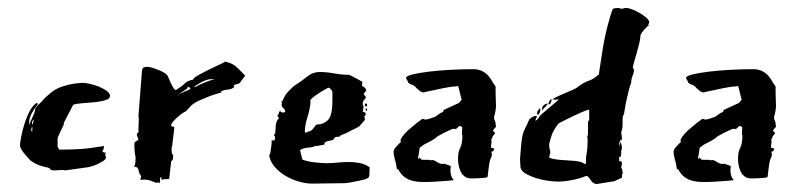

<svg xmlns="http://www.w3.org/2000/svg" viewBox="-20 -441 1990 480"><path d="M30 -77Q30 -84 33 -99.5Q36 -115 41.5 -132.5Q47 -150 55 -164.5Q63 -179 72 -184L75 -181Q68 -173 60.5 -160Q53 -147 53 -136V-128Q55 -135 61.5 -148.5Q68 -162 68 -168V-170Q76 -180 80 -183Q84 -186 92 -196L108 -210Q121 -220 136.5 -225Q152 -230 166 -232L186 -234Q192 -234 204 -231.5Q216 -229 227 -224.5Q238 -220 246.5 -214Q255 -208 255 -201Q255 -194 243.5 -190.5Q232 -187 217 -185.5Q202 -184 186.5 -183Q171 -182 163 -179L139 -133L140 -131Q135 -120 129.5 -108.5Q124 -97 124 -95V-74L128 -67H137Q159 -67 182 -68.5Q205 -70 240 -76L239 -68L236 -63Q236 -61 239.5 -60Q243 -59 245 -59Q243 -57 243 -54Q243 -52 244 -51Q245 -50 245 -48Q245 -43 238 -38.5Q231 -34 222 -30Q213 -26 204.5 -24Q196 -22 193 -22L143 -15Q140 -16 134 -16Q129 -16 125.5 -15.5Q122 -15 118 -15Q107 -15 105.5 -18Q104 -21 100 -22Q84 -25 73 -30Q62 -35 56 -40Q54 -42 49.5 -47Q45 -52 40.5 -57.5Q36 -63 33 -68.5Q30 -74 30 -77ZM60 -126Q60 -124 59 -121Q58 -118 58 -116L60 -111Q61 -113 61 -121ZM62 -130Q62 -132 63 -135Q64 -138 64 -140V-142Q60 -139 60 -132Z M409 -73V-65Q409 -58 411 -54L413 -55Q413 -51 412.5 -45.5Q412 -40 408 -38L403 6Q399 7 394 7H389Q387 7 384 9L383 1Q380 3 380 7V13V17Q378 15 375 15Q373 15 373.5 15.5Q374 16 372 16Q369 16 360 12Q351 8 340 8Q334 8 331 9Q331 7 332 4Q333 1 333 -1Q328 -6 326.5 -15Q325 -24 317 -24H315Q318 -29 318.5 -35.5Q319 -42 319 -47Q319 -49 317 -59L316 -72V-80V-84Q317 -86 320.5 -88Q324 -90 326 -92Q326 -94 324 -98Q322 -102 322 -106L327 -112Q326 -112 326 -117Q326 -123 326.5 -131Q327 -139 327 -144Q327 -150 326 -150L335 -264Q336 -271 339.5 -272.5Q343 -274 348 -274Q353 -274 361 -271.5Q369 -269 376.5 -266Q384 -263 390 -259.5Q396 -256 398 -253Q399 -252 401.5 -246Q404 -240 407 -233.5Q410 -227 413.5 -221.5Q417 -216 420 -216L423 -218Q436 -226 442 -232.5Q448 -239 463 -242Q463 -246 476.5 -253.5Q490 -261 505.5 -268.5Q521 -276 533 -281.5Q545 -287 541 -287Q546 -287 556 -283Q566 -279 574 -271L593 -252L579 -233L564 -228L566 -224Q561 -218 549.5 -217Q538 -216 532 -212Q532 -211 533 -211L534 -210Q519 -206 505 -201Q493 -196 480 -190.5Q467 -185 459 -178L444 -162Q444 -163 438.5 -159.5Q433 -156 426.5 -150.5Q420 -145 414 -138.5Q408 -132 408 -127V-126L416 -123L410 -73ZM500 -242Q486 -238 476 -231L466 -225L467 -223Q480 -230 493.5 -235.5Q507 -241 517 -243Q513 -243 508 -243Q503 -243 500 -242ZM448 -220Q446 -218 439 -213.5Q432 -209 430 -207L424 -202H425Q427 -205 432 -207.5Q437 -210 442.5 -212.5Q448 -215 452 -216.5Q456 -218 456 -220Q456 -222 450 -224Q449 -224 449 -222.5Q449 -221 448 -220Z M749 -112Q755 -112 758.5 -115Q762 -118 764 -121Q766 -124 768.5 -127Q771 -130 775 -130Q788 -130 799.5 -140.5Q811 -151 811 -190V-209Q811 -214 807 -218Q803 -222 801 -222Q800 -221 794 -218Q788 -215 781 -210.5Q774 -206 767 -201Q760 -196 756 -191V-181Q754 -165 748 -146Q742 -127 742 -110H748ZM892 -141 879 -126 873 -122Q862 -117 852 -111.5Q842 -106 832 -103L828 -99H823Q817 -99 815.5 -95Q814 -91 808 -90Q797 -88 794 -86Q791 -84 791 -83Q792 -81 792 -81Q792 -80 788.5 -79Q785 -78 781 -77.5Q777 -77 774 -76.5Q771 -76 772 -76H767Q764 -73 751 -72Q738 -71 730 -66L736 -42Q741 -40 749.5 -38Q758 -36 767 -35Q776 -34 784 -33.5Q792 -33 796 -33Q810 -33 823.5 -34.5Q837 -36 852 -36Q866 -36 879 -33.5Q892 -31 904 -23V-16Q904 -11 903.5 -4.5Q903 2 900 4L896 6Q895 7 888 8.5Q881 10 872 12Q863 14 853.5 15.5Q844 17 839 17Q819 17 799.5 17.5Q780 18 760 18Q745 18 727.5 13Q710 8 694.5 -1Q679 -10 667.5 -23Q656 -36 653 -52L656 -59Q656 -61 657 -67Q658 -73 659 -81V-90H666L667 -91Q667 -97 668 -98Q668 -99 666.5 -100.5Q665 -102 665 -104Q665 -105 668 -107L669 -120Q669 -124 669.5 -129Q670 -134 674 -142L677 -144Q677 -148 673 -152Q676 -153 677 -158Q678 -163 680 -163Q681 -163 681 -162.5Q681 -162 682 -162L686 -159Q687 -160 687 -160H690Q693 -160 693 -162Q693 -167 688.5 -170.5Q684 -174 684 -179Q684 -181 685 -182Q685 -184 684 -185Q683 -186 683 -187L686 -188Q692 -203 699.5 -211Q707 -219 716 -227L721 -230Q735 -239 748.5 -250Q762 -261 779 -261Q796 -261 815.5 -257.5Q835 -254 853 -254Q877 -242 880.5 -239.5Q884 -237 886 -237L885 -227L893 -221L896 -215L889 -206L895 -198L889 -189Q887 -187 887 -184Q887 -181 887 -179L888 -178L889 -173L887 -162L894 -159V-153L890 -150L892 -147ZM894 -182H896Q898 -182 898 -179Q898 -175 894 -175Q892 -175 892 -179Q892 -182 894 -182ZM898 -168Q898 -164 896 -164Q894 -164 894 -168Q894 -170 895 -170Q896 -170 898 -168Z M1089 -32Q1107 -27 1107 -25L1106 -16Q1106 -5 1110 3Q1112 7 1114 8Q1114 10 1105.5 10.5Q1097 11 1085.5 12Q1074 13 1062.5 13.5Q1051 14 1044 14H1037Q1015 14 1000 7Q985 0 976 -17L972 -19L970 -32Q968 -40 966 -47Q964 -54 964 -62Q965 -68 969 -72.5Q973 -77 976.5 -80.5Q980 -84 982 -86Q984 -88 981 -88Q981 -93 987 -101Q993 -109 1002 -117Q1011 -125 1020.5 -132.5Q1030 -140 1036 -144L1044 -142Q1046 -142 1054.5 -144.5Q1063 -147 1068 -149L1082 -159Q1089 -160 1089 -166L1128 -184Q1129 -186 1131.5 -188.5Q1134 -191 1134 -192L1126 -224Q1126 -226 1123 -226Q1122 -226 1122 -225.5Q1122 -225 1121 -225H1119Q1114 -225 1101.5 -223Q1089 -221 1076 -218Q1063 -215 1052.5 -213Q1042 -211 1042 -211Q1041 -210 1039 -210Q1033 -210 1026.5 -216Q1020 -222 1015 -227L1005 -231L1000 -235Q1000 -237 999 -238.5Q998 -240 997 -242L995 -246Q995 -251 1011.5 -255Q1028 -259 1053 -262Q1078 -265 1106.5 -266.5Q1135 -268 1159 -268H1162Q1176 -268 1185 -263.5Q1194 -259 1200 -252.5Q1206 -246 1210 -238.5Q1214 -231 1219 -225V-208Q1219 -197 1219.5 -190.5Q1220 -184 1220 -178Q1220 -172 1219 -165.5Q1218 -159 1215 -148Q1215 -143 1217 -139.5Q1219 -136 1219 -132V-131L1220 -124L1212 -115L1218 -108L1211 -99Q1211 -97 1209.5 -94Q1208 -91 1208 -89L1209 -88L1207 -72L1215 -70L1214 -64L1208 -61L1210 -57L1209 -50Q1204 -41 1202 -24Q1200 -7 1199 1Q1198 3 1191.5 3.5Q1185 4 1177.5 4.5Q1170 5 1163.5 5Q1157 5 1157 5Q1148 5 1141.5 0Q1135 -5 1131.5 -12.5Q1128 -20 1126.5 -28.5Q1125 -37 1125 -44Q1125 -61 1130.5 -71.5Q1136 -82 1136 -101Q1134 -109 1135.5 -117.5Q1137 -126 1128 -126Q1126 -124 1123.5 -121.5Q1121 -119 1119 -118Q1118 -119 1114 -119Q1112 -119 1105 -116Q1098 -113 1090 -109Q1082 -105 1075.5 -101Q1069 -97 1068 -95Q1057 -88 1046.5 -83Q1036 -78 1029 -71L1027 -56Q1027 -55 1026 -51.5Q1025 -48 1025 -45L1026 -44L1030 -47L1033 -42Q1040 -41 1047 -41.5Q1054 -42 1057 -40Q1058 -40 1058.5 -40.5Q1059 -41 1060 -41Q1065 -41 1072.5 -36Q1080 -31 1086 -31Q1088 -31 1089 -32Z M1445 -1Q1431 5 1411 9Q1391 13 1375 13Q1366 13 1350.5 11Q1335 9 1319.5 4Q1304 -1 1292.5 -8Q1281 -15 1281 -26Q1281 -30 1280.5 -34.5Q1280 -39 1280 -43Q1282 -71 1283.5 -85Q1285 -99 1287.5 -107Q1290 -115 1293.5 -121.5Q1297 -128 1303 -142Q1303 -143 1305.5 -144.5Q1308 -146 1310 -148L1317 -151H1322Q1322 -147 1320.5 -145.5Q1319 -144 1319 -141V-139Q1323 -141 1325.5 -145Q1328 -149 1331 -153L1377 -192H1361Q1365 -196 1374 -200Q1383 -204 1393.5 -208.5Q1404 -213 1413 -217Q1422 -221 1425 -224Q1439 -235 1451.5 -239Q1464 -243 1477 -255Q1480 -273 1483 -294Q1486 -315 1490 -336.5Q1494 -358 1499.5 -378.5Q1505 -399 1511 -417Q1513 -420 1518 -420.5Q1523 -421 1526 -421Q1528 -421 1530 -420Q1532 -419 1534 -419L1543 -421H1545Q1552 -421 1562 -417Q1572 -413 1581 -407.5Q1590 -402 1596.5 -396Q1603 -390 1603 -386Q1603 -382 1600 -380L1603 -378Q1602 -378 1598.5 -375Q1595 -372 1591 -367.5Q1587 -363 1584 -358.5Q1581 -354 1581 -351Q1581 -344 1578 -332Q1575 -320 1571.5 -307.5Q1568 -295 1565 -285Q1562 -275 1562 -272L1565 -267Q1565 -260 1561.5 -251.5Q1558 -243 1558 -235Q1558 -233 1556.5 -230Q1555 -227 1553 -219Q1551 -211 1547.5 -196.5Q1544 -182 1540 -156Q1536 -151 1536.5 -137.5Q1537 -124 1535 -117L1533 -110Q1533 -108 1534 -102.5Q1535 -97 1535 -92Q1532 -92 1530 -88.5Q1528 -85 1528 -81V-75L1532 -87Q1533 -83 1534 -78Q1535 -73 1535 -71L1533 -64V-56Q1533 -54 1532.5 -53Q1532 -52 1532 -51V-49H1528V-38H1533L1535 -33L1533 -21L1535 -19Q1535 -18 1536 -13.5Q1537 -9 1537 -7L1535 -5V3L1516 12L1472 19Q1463 19 1456.5 9Q1450 -1 1447 -1ZM1353 -47Q1359 -44 1370 -42.5Q1381 -41 1392.5 -40.5Q1404 -40 1414.5 -39Q1425 -38 1432 -36Q1433 -36 1437.5 -33.5Q1442 -31 1444 -31Q1445 -31 1445 -36V-45Q1445 -48 1447 -59.5Q1449 -71 1449 -89V-97H1448Q1448 -100 1449 -102Q1450 -104 1450 -108V-137L1453 -141V-167Q1450 -167 1438 -162Q1426 -157 1412.5 -150.5Q1399 -144 1388 -138.5Q1377 -133 1376 -132Q1363 -115 1359 -102.5Q1355 -90 1353 -81V-76Q1353 -74 1353.5 -72Q1354 -70 1354 -69L1356 -61Q1356 -60 1354.5 -54.5Q1353 -49 1353 -47ZM1349 -182Q1349 -180 1343 -173.5Q1337 -167 1335 -165V-168Q1335 -174 1339.5 -178Q1344 -182 1349 -182ZM1331 -166Q1331 -164 1329 -159Q1327 -154 1323 -154V-162L1330 -171ZM1358 -193Q1359 -193 1359 -191Q1359 -188 1357 -184Q1355 -180 1352 -180Q1351 -180 1351 -181Q1351 -183 1353.5 -188Q1356 -193 1358 -193Z M1789 -32Q1807 -27 1807 -25L1806 -16Q1806 -5 1810 3Q1812 7 1814 8Q1814 10 1805.5 10.5Q1797 11 1785.5 12Q1774 13 1762.5 13.5Q1751 14 1744 14H1737Q1715 14 1700 7Q1685 0 1676 -17L1672 -19L1670 -32Q1668 -40 1666 -47Q1664 -54 1664 -62Q1665 -68 1669 -72.5Q1673 -77 1676.5 -80.5Q1680 -84 1682 -86Q1684 -88 1681 -88Q1681 -93 1687 -101Q1693 -109 1702 -117Q1711 -125 1720.5 -132.5Q1730 -140 1736 -144L1744 -142Q1746 -142 1754.5 -144.5Q1763 -147 1768 -149L1782 -159Q1789 -160 1789 -166L1828 -184Q1829 -186 1831.5 -188.5Q1834 -191 1834 -192L1826 -224Q1826 -226 1823 -226Q1822 -226 1822 -225.5Q1822 -225 1821 -225H1819Q1814 -225 1801.5 -223Q1789 -221 1776 -218Q1763 -215 1752.5 -213Q1742 -211 1742 -211Q1741 -210 1739 -210Q1733 -210 1726.5 -216Q1720 -222 1715 -227L1705 -231L1700 -235Q1700 -237 1699 -238.5Q1698 -240 1697 -242L1695 -246Q1695 -251 1711.5 -255Q1728 -259 1753 -262Q1778 -265 1806.5 -266.5Q1835 -268 1859 -268H1862Q1876 -268 1885 -263.5Q1894 -259 1900 -252.5Q1906 -246 1910 -238.5Q1914 -231 1919 -225V-208Q1919 -197 1919.5 -190.5Q1920 -184 1920 -178Q1920 -172 1919 -165.5Q1918 -159 1915 -148Q1915 -143 1917 -139.5Q1919 -136 1919 -132V-131L1920 -124L1912 -115L1918 -108L1911 -99Q1911 -97 1909.5 -94Q1908 -91 1908 -89L1909 -88L1907 -72L1915 -70L1914 -64L1908 -61L1910 -57L1909 -50Q1904 -41 1902 -24Q1900 -7 1899 1Q1898 3 1891.5 3.5Q1885 4 1877.5 4.5Q1870 5 1863.5 5Q1857 5 1857 5Q1848 5 1841.5 0Q1835 -5 1831.5 -12.5Q1828 -20 1826.5 -28.5Q1825 -37 1825 -44Q1825 -61 1830.5 -71.5Q1836 -82 1836 -101Q1834 -109 1835.5 -117.5Q1837 -126 1828 -126Q1826 -124 1823.5 -121.5Q1821 -119 1819 -118Q1818 -119 1814 -119Q1812 -119 1805 -116Q1798 -113 1790 -109Q1782 -105 1775.5 -101Q1769 -97 1768 -95Q1757 -88 1746.5 -83Q1736 -78 1729 -71L1727 -56Q1727 -55 1726 -51.5Q1725 -48 1725 -45L1726 -44L1730 -47L1733 -42Q1740 -41 1747 -41.5Q1754 -42 1757 -40Q1758 -40 1758.5 -40.5Q1759 -41 1760 -41Q1765 -41 1772.5 -36Q1780 -31 1786 -31Q1788 -31 1789 -32Z"/></svg>

Font: East Sea Dokdo
Style: Regular
Weight: 400
Designer: YoonDesign Inc.
Foundry: YoonDesign Inc.
Version: Version 1.00